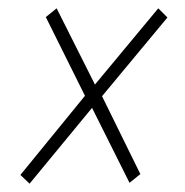

<svg xmlns="http://www.w3.org/2000/svg" viewBox="-20 -523 444 461"><path d="M51 -82 29 -103 184 -293 90 -482 116 -503 208 -320 360 -503 382 -481 225 -292 317 -105 291 -84 201 -264Z"/></svg>

Font: Georama ExtraCondensed Thin ExtraLight
Style: Italic
Weight: 250
Italic angle: -9°
Version: Version 1.001